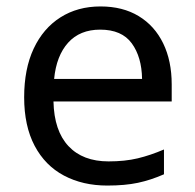

<svg xmlns="http://www.w3.org/2000/svg" viewBox="-20 -566 604 596"><path d="M292 -546Q361 -546 410.5 -516Q460 -486 486.5 -431.5Q513 -377 513 -304V-251H146Q148 -160 192.5 -112.5Q237 -65 317 -65Q368 -65 407.5 -74.5Q447 -84 489 -102V-25Q448 -7 408 1.5Q368 10 313 10Q237 10 178.5 -21Q120 -52 87.5 -113.5Q55 -175 55 -264Q55 -352 84.5 -415Q114 -478 167.5 -512Q221 -546 292 -546ZM291 -474Q228 -474 191.5 -433.5Q155 -393 148 -321H421Q420 -389 389 -431.5Q358 -474 291 -474Z"/></svg>

Font: Noto Sans Tagalog
Style: Regular
Weight: 400
Designer: Monotype Design Team
Foundry: Monotype Imaging Inc.
Version: Version 2.001; ttfautohint (v1.8.4.7-5d5b)